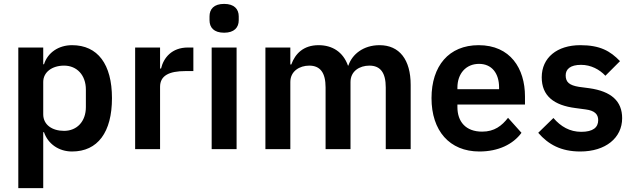

<svg xmlns="http://www.w3.org/2000/svg" viewBox="-20 -766 3254 986"><path d="M74 200H202V-87H206C226 -28 281 12 350 12C482 12 555 -87 555 -262C555 -436 482 -534 350 -534C281 -534 225 -496 206 -436H202V-522H74ZM309 -94C248 -94 202 -125 202 -179V-345C202 -396 248 -429 309 -429C375 -429 421 -380 421 -306V-216C421 -142 375 -94 309 -94Z M802 0V-320C802 -377 847 -401 933 -401H973V-522H945C862 -522 820 -469 807 -414H802V-522H674V0Z M1131 -598C1183 -598 1206 -625 1206 -662V-682C1206 -719 1183 -746 1131 -746C1078 -746 1056 -719 1056 -682V-662C1056 -625 1078 -598 1131 -598ZM1067 0H1195V-522H1067Z M1471 0V-345C1471 -401 1519 -429 1568 -429C1625 -429 1652 -392 1652 -317V0H1780V-345C1780 -401 1827 -429 1877 -429C1934 -429 1961 -392 1961 -317V0H2089V-330C2089 -460 2031 -534 1929 -534C1846 -534 1788 -487 1769 -429H1767C1742 -499 1687 -534 1616 -534C1538 -534 1496 -490 1476 -435H1471V-522H1343V0Z M2442 12C2539 12 2615 -25 2658 -84L2589 -161C2557 -120 2519 -90 2456 -90C2372 -90 2329 -141 2329 -216V-229H2676V-271C2676 -414 2601 -534 2438 -534C2285 -534 2196 -427 2196 -262C2196 -95 2288 12 2442 12ZM2440 -438C2506 -438 2543 -389 2543 -317V-308H2329V-316C2329 -388 2373 -438 2440 -438Z M2960 12C3090 12 3175 -58 3175 -159C3175 -246 3120 -297 3006 -313L2953 -320C2904 -328 2885 -344 2885 -379C2885 -411 2909 -433 2964 -433C3015 -433 3059 -409 3089 -377L3164 -452C3114 -504 3062 -534 2960 -534C2841 -534 2762 -470 2762 -369C2762 -274 2824 -225 2936 -211L2988 -204C3034 -198 3052 -179 3052 -149C3052 -112 3026 -89 2965 -89C2906 -89 2860 -116 2822 -160L2744 -84C2796 -24 2861 12 2960 12Z"/></svg>

Font: IBM Plex Devanagari Medium
Style: Regular
Weight: 600
Designer: Mike Abbink, Paul van der Laan, Pieter van Rosmalen, Erin McLaughlin
Foundry: Bold Monday
Version: Version 1.0